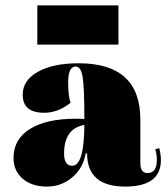

<svg xmlns="http://www.w3.org/2000/svg" viewBox="-20 -678 620 710"><path d="M118 -513V-658H418V-513ZM154 12Q98 12 64 -17Q30 -46 30 -94Q30 -163 90.5 -201Q151 -239 261 -239Q281 -239 292 -238Q292 -356 285.5 -394Q279 -432 260 -432Q232 -432 232 -373Q232 -324 241 -298Q195 -261 143 -261Q64 -261 64 -328Q64 -381 120 -412.5Q176 -444 271 -444Q499 -444 499 -236V-75Q499 -38 525 -38Q560 -38 560 -86Q560 -108 554 -126L569 -130Q575 -106 575 -86Q575 12 443 12Q302 12 302 -111H297Q287 -55 246.5 -21.5Q206 12 154 12ZM217 -110Q217 -65 247 -65Q291 -65 292 -216Q217 -203 217 -110Z"/></svg>

Font: Arapey Black-Display
Style: Regular
Weight: 900
Designer: Eduardo Rodriguez Tunni
Foundry: Eduardo Rodriguez Tunni
Version: Version 4.000